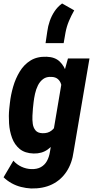

<svg xmlns="http://www.w3.org/2000/svg" viewBox="-27 -860 535 1089"><path d="M358.4 -528.3H480.5L390.6 -0.5Q381.8 65.9 350.3 113.5Q318.8 161.1 268.3 185.8Q217.8 210.4 149.4 209Q120.6 207.5 92.5 200.4Q64.5 193.4 38.8 179.2Q13.2 165 -6.8 145.5L48.8 51.3Q67.9 73.2 94.7 85.7Q121.6 98.1 150.4 99.1Q183.1 100.1 204.8 87.9Q226.6 75.7 239 53.5Q251.5 31.2 256.3 1L326.2 -412.6ZM25.4 -242.2 29.3 -277.3Q34.2 -321.8 47.6 -368.2Q61 -414.6 85 -454.1Q108.9 -493.7 146.2 -516.8Q183.6 -540 237.3 -538.1Q284.7 -536.6 311.3 -511.2Q337.9 -485.8 349.6 -447Q361.3 -408.2 363.8 -365.5Q366.2 -322.8 363.3 -286.6L356.9 -235.8Q350.6 -199.2 336.7 -156.2Q322.8 -113.3 299.8 -74.7Q276.9 -36.1 243.7 -12.2Q210.4 11.7 164.1 10.7Q114.3 9.3 84.7 -15.1Q55.2 -39.6 41.3 -77.9Q27.3 -116.2 24.4 -159.7Q21.5 -203.1 25.4 -242.2ZM163.6 -280.8 159.7 -244.6Q158.2 -227.1 157 -203.4Q155.8 -179.7 158.9 -157.5Q162.1 -135.3 174.6 -120.4Q187 -105.5 212.9 -104.5Q244.6 -103 265.4 -119.6Q286.1 -136.2 296.9 -161.9Q307.6 -187.5 312.5 -214.4L325.7 -307.6Q326.7 -325.7 325.7 -345.2Q324.7 -364.7 319.6 -382.3Q314.5 -399.9 301.3 -411.4Q288.1 -422.9 265.6 -423.8Q236.8 -425.8 218 -411.9Q199.2 -397.9 188.2 -375.7Q177.2 -353.5 171.6 -327.9Q166 -302.2 163.6 -280.8ZM231.4 -615.2 241.2 -681.6Q245.1 -711.9 255.4 -741.2Q265.6 -770.5 282.7 -796.1Q299.8 -821.8 325.2 -840.3L394 -801.3Q377 -771.5 364 -740.7Q351.1 -710 344.7 -676.3L334 -615.2Z"/></svg>

Font: Roboto Condensed
Style: Bold Italic
Weight: 700
Italic angle: -12°
Designer: Christian Robertson
Foundry: Google
Version: Version 3.0